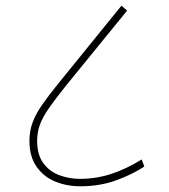

<svg xmlns="http://www.w3.org/2000/svg" viewBox="-20 -652 591 672"><path d="M260 0Q214 0 173.5 -16.5Q133 -33 108 -68.5Q83 -104 83 -159Q83 -193 94 -223Q105 -253 128 -286Q151 -319 186 -362L405 -632L425 -615L210 -351Q174 -306 152 -274.5Q130 -243 120 -216.5Q110 -190 110 -159Q110 -110 132 -80.5Q154 -51 188.5 -38.5Q223 -26 259 -26Q316 -26 368.5 -43Q421 -60 476 -94L485 -69Q444 -42 387 -21Q330 0 260 0Z"/></svg>

Font: Noto Sans Thin
Style: Italic
Weight: 100
Italic angle: -12°
Designer: Monotype Design Team
Foundry: Monotype Imaging Inc.
Version: Version 2.013; ttfautohint (v1.8.4.7-5d5b)